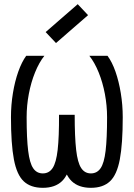

<svg xmlns="http://www.w3.org/2000/svg" viewBox="-20 -885 640 919"><path d="M415 14Q356.5 14 323 -18Q289.5 -50 275.8 -126.5Q262 -203 262.5 -335.5H337.5Q337.5 -229 344.5 -167.8Q351.5 -106.5 368.5 -80.8Q385.5 -55 415 -55Q444.5 -55 461.5 -79.8Q478.5 -104.5 485.5 -163.2Q492.5 -222 492.5 -324Q492.5 -380 482 -435.5Q471.5 -491 452.2 -538.5Q433 -586 407.5 -618H494.5Q516.5 -588.5 532.8 -542Q549 -495.5 558.2 -439Q567.5 -382.5 567.5 -324Q567.5 -196 553.5 -122Q539.5 -48 506.2 -17Q473 14 415 14ZM185 14Q127 14 93.8 -17Q60.5 -48 46.5 -122Q32.5 -196 32.5 -324Q32.5 -382.5 41.8 -439Q51 -495.5 67.5 -542Q84 -588.5 105.5 -618H192.5Q167 -586 147.8 -538.5Q128.5 -491 118 -435.5Q107.5 -380 107.5 -324Q107.5 -222 114.8 -163.2Q122 -104.5 138.8 -79.8Q155.5 -55 185 -55Q215 -55 232 -80.8Q249 -106.5 256 -167.8Q263 -229 262.5 -335.5H337.5Q338 -203 324 -126.5Q310 -50 276.8 -18Q243.5 14 185 14ZM248 -679 198.5 -731.5 352 -865 401.5 -812.5Z"/></svg>

Font: Victor Mono Thin
Style: Regular
Weight: 100
Monospace: yes
Designer: Rune Bjørnerås
Version: Version 1.561;gftools[0.9.30]